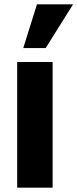

<svg xmlns="http://www.w3.org/2000/svg" viewBox="-20 -863 356 883"><path d="M59 0V-578H222V0ZM87 -642 150 -843H316L190 -642Z"/></svg>

Font: Oswald
Style: Bold
Weight: 700
Designer: Vernon Adams
Foundry: Vernon Adams
Version: Version 4.103;gftools[0.9.33.dev8+g029e19f]